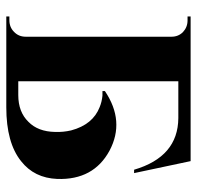

<svg xmlns="http://www.w3.org/2000/svg" viewBox="-28 -612 640 625"><g transform="rotate(90 292.5 -300.0)"><path d="M34 0V-10H46Q69 -10 84 -25Q100 -40 100 -63V-538Q100 -560 85 -575Q69 -590 47 -590H34V-600H505L544 -416H533Q491 -559 365 -560H245V-39H290Q345 -39 377 -72Q409 -103 410 -159Q411 -185 405 -211Q386 -282 329 -304Q312 -311 292 -313H277V-321Q375 -387 471 -336Q567 -284 563 -166Q560 -91 505 -48Q445 0 330 0Z"/></g></svg>

Font: Cinzel Bold(RUS BY LYAJKA)
Style: Regular
Weight: 700
Designer: Natanael Gama
Version: Version 1.001;PS 001.001;hotconv 1.0.56;makeotf.lib2.0.21325